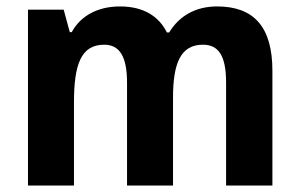

<svg xmlns="http://www.w3.org/2000/svg" viewBox="-20 -577 931 597"><path d="M655 -557C590 -557 538 -529 506 -476H499C474 -526 427 -557 353 -557C283 -557 230 -527 203 -477H197L178 -547H67V0H210V-258C210 -375 231 -438 304 -438C352 -438 375 -401 375 -320V0H518V-274C518 -381 542 -438 611 -438C660 -438 683 -403 683 -320V0H827V-357C827 -495 768 -557 655 -557Z"/></svg>

Font: Noto Sans Georgian SemiCondensed Bold
Style: Regular
Weight: 700
Width: 4
Designer: Monotype Design Team, Akaki Razmadze
Foundry: Google LLC
Version: Version 2.005